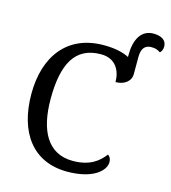

<svg xmlns="http://www.w3.org/2000/svg" viewBox="-125 -959 954 1070"><g transform="rotate(15 352.0 -424.0)"><path d="M361 10C509 10 576 -52 576 -102C576 -122 568 -134 557 -141C523 -96 473 -56 376 -56C229 -56 168 -179 168 -358C168 -558 225 -671 376 -671C463 -671 493 -604 493 -542C542 -542 580 -569 580 -612V-710C580 -765 604 -782 637 -782C659 -782 673 -777 689 -766C698 -775 704 -787 704 -803C704 -839 675 -858 628 -858C555 -858 524 -791 524 -710V-695C490 -713 442 -724 378 -724C167 -724 57 -574 57 -358C57 -137 162 10 361 10Z"/></g></svg>

Font: Noto Serif
Style: Regular
Weight: 400
Designer: Monotype Design Team
Foundry: Monotype Imaging Inc.
Version: Version 2.015